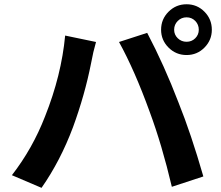

<svg xmlns="http://www.w3.org/2000/svg" viewBox="-20 -859 1040 905"><path d="M800.8 -718.8Q800.8 -695.3 817.9 -678.7Q835 -662.1 859.4 -662.1Q883.8 -662.1 900.4 -678.7Q917 -695.3 917 -718.8Q917 -743.2 900.4 -760.3Q883.8 -777.3 859.4 -777.3Q835 -777.3 817.9 -760.3Q800.8 -743.2 800.8 -718.8ZM739.3 -718.8Q739.3 -768.6 774.4 -803.7Q809.6 -838.9 859.4 -838.9Q909.2 -838.9 943.8 -803.7Q978.5 -768.6 978.5 -718.8Q978.5 -669.9 943.8 -634.8Q909.2 -599.6 859.4 -599.6Q809.6 -599.6 774.4 -634.8Q739.3 -669.9 739.3 -718.8ZM192.4 -310.5Q269.5 -503.9 287.1 -691.4L432.6 -661.1Q418.9 -614.3 409.2 -560.5Q379.9 -412.1 324.2 -259.8Q264.6 -100.6 175.8 26.4L36.1 -33.2Q133.8 -159.2 192.4 -310.5ZM685.5 -332Q615.2 -526.4 541 -661.1L673.8 -704.1Q753.9 -551.8 821.3 -376Q880.9 -227.5 938.5 -27.3L790 21.5Q743.2 -176.8 685.5 -332Z"/></svg>

Font: Gen Shin Gothic Bold
Style: Bold
Weight: 700
Designer: [Source Han Sans]
Ryoko NISHIZUKA  (kana & ideographs); Paul D. Hunt (Latin, Greek & Cyrillic); Wenlong ZHANG  (bopomofo
Version: Version 1.002.20150607